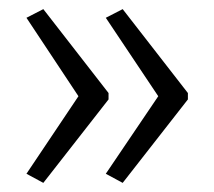

<svg xmlns="http://www.w3.org/2000/svg" viewBox="-20 -482 469 421"><path d="M392 -264 249 -81 212 -101 327 -271 212 -443 249 -462 392 -278ZM218 -264 75 -81 38 -101 152 -271 38 -443 75 -462 218 -278Z"/></svg>

Font: Noto Sans Tamil ExtraCondensed Light
Style: Regular
Weight: 300
Width: 2
Designer: Jelle Bosma - Monotype Design Team
Foundry: Monotype Imaging Inc.
Version: Version 2.004; ttfautohint (v1.8.4.7-5d5b)